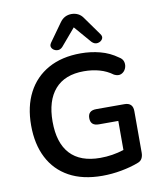

<svg xmlns="http://www.w3.org/2000/svg" viewBox="-101 -1030 936 1119"><g transform="rotate(-10 367.0 -470.0)"><path d="M313 -770Q298 -754 279 -757Q260 -760 250.5 -774.5Q241 -789 254 -807L329 -912Q343 -932 360.5 -941Q378 -950 399 -950Q420 -950 438 -941Q456 -932 469 -912L544 -807Q558 -789 548.5 -774.5Q539 -760 520.5 -757Q502 -754 486 -770L399 -871ZM414 10Q298 10 218 -34Q138 -78 96.5 -159Q55 -240 55 -351Q55 -463 97.5 -544.5Q140 -626 220 -670.5Q300 -715 412 -715Q471 -715 526.5 -700.5Q582 -686 629 -652Q650 -640 654.5 -620Q659 -600 650.5 -581.5Q642 -563 624 -555Q606 -547 582 -559Q547 -585 504 -597Q461 -609 412 -609Q299 -609 240.5 -542Q182 -475 182 -351Q182 -225 242 -160Q302 -95 420 -95Q492 -95 560 -117V-289H445Q396 -289 396 -334Q396 -379 445 -379H612Q662 -379 662 -329V-83Q662 -63 654 -48.5Q646 -34 628 -28Q584 -11 527 -0.5Q470 10 414 10Z"/></g></svg>

Font: Chiron GoRound TC M
Style: Regular
Weight: 500
Designer: Ryoko NISHIZUKA 西塚涼子 (kana, bopomofo & ideographs); Paul D. Hunt (Latin, Greek & Cyrillic); Sandoll Communications 산돌커뮤니
Foundry: Adobe
Version: Version 1.000;hotconv 1.1.1;makeotfexe 2.6.0